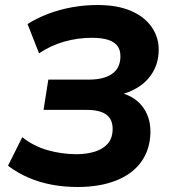

<svg xmlns="http://www.w3.org/2000/svg" viewBox="-20 -736 679 767"><path d="M290 11Q237 11 188 2Q139 -7 94.5 -26Q50 -45 12 -74L69 -188Q114 -152 170.5 -136Q227 -120 286 -120Q324 -120 356.5 -129.5Q389 -139 409 -160.5Q429 -182 430 -218Q431 -258 405.5 -277.5Q380 -297 327 -297H154L173 -418H336Q394 -418 427 -440.5Q460 -463 461 -508Q462 -535 449.5 -552Q437 -569 411.5 -577Q386 -585 347 -585Q290 -585 236 -569.5Q182 -554 136 -523L90 -640Q128 -664 173 -681Q218 -698 268 -707Q318 -716 369 -716Q450 -716 504.5 -692Q559 -668 587 -626.5Q615 -585 614 -534Q613 -487 592 -450Q571 -413 534 -389Q497 -365 449 -355V-368Q513 -356 547.5 -312.5Q582 -269 581 -206Q579 -137 543.5 -88.5Q508 -40 443 -14.5Q378 11 290 11Z"/></svg>

Font: Nunito Sans 11pt ExtraBold
Style: Italic
Weight: 800
Italic angle: -9°
Version: Version 3.101;gftools[0.9.27]